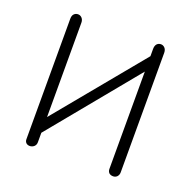

<svg xmlns="http://www.w3.org/2000/svg" viewBox="-126 -835 1003 985"><g transform="rotate(20 375.0 -342.5)"><path d="M620.1 -667Q620.1 -684.6 610.4 -694.3Q601.6 -703.1 589.8 -703.1Q577.1 -703.1 568.4 -694.3Q559.6 -684.6 559.6 -667V-627L168 -152.3V-667Q168 -683.6 158.2 -693.4Q149.4 -702.1 137.7 -702.1Q125 -702.1 116.2 -693.4Q107.4 -684.6 107.4 -667V-8.8Q107.4 3.9 116.2 11.7Q125 18.6 137.7 17.6Q149.4 16.6 158.2 8.8Q168 0 168 -14.6V-66.4L559.6 -543V-11.7Q559.6 2 568.4 10.7Q577.1 17.6 589.8 17.6Q601.6 17.6 610.4 9.8Q620.1 0 620.1 -14.6Z"/></g></svg>

Font: Gulim
Style: Regular
Weight: 400
Version: Version 2.21